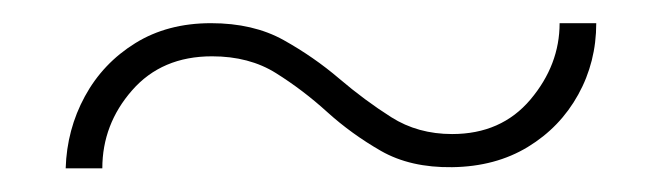

<svg xmlns="http://www.w3.org/2000/svg" viewBox="-20 -386 565 164"><path d="M36.1 -242.2Q37.1 -275.4 52.5 -303.7Q67.9 -332 95.5 -349.1Q123 -366.2 160.2 -366.2Q196.3 -366.2 222.2 -351.8Q248 -337.4 269.8 -318.8Q291.5 -300.3 314.2 -285.9Q336.9 -271.5 366.2 -271.5Q408.2 -271.5 433.1 -301Q458 -330.6 458 -366.2H489.3Q489.3 -333 473.9 -305.2Q458.5 -277.3 430.9 -260.5Q403.3 -243.7 366.2 -243.2Q330.6 -242.7 305.4 -257.1Q280.3 -271.5 259.5 -290.3Q238.8 -309.1 215.8 -323.5Q192.9 -337.9 161.1 -337.9Q118.2 -337.9 92.8 -308.8Q67.4 -279.8 67.4 -242.2Z"/></svg>

Font: Reddit Sans ExtraLight
Style: Regular
Weight: 250
Designer: Stephen Hutchings
Foundry: Reddit
Version: Version 1.014